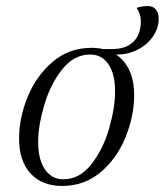

<svg xmlns="http://www.w3.org/2000/svg" viewBox="-20 -602 544 634"><path d="M367 -422H363Q392 -403 407.5 -369Q423 -335 423 -288Q423 -220 395 -150Q367 -80 313 -34Q259 12 185 12Q119 12 81 -29Q43 -70 43 -145Q43 -213 71.5 -282.5Q100 -352 154 -398Q208 -444 282 -444Q304 -444 320 -440H350Q396 -440 420.5 -464Q445 -488 445 -532Q445 -556 431 -576Q448 -582 468 -582Q485 -582 494.5 -571Q504 -560 504 -540Q504 -509 485 -481.5Q466 -454 434.5 -438Q403 -422 367 -422ZM360 -300Q360 -358 338 -390Q316 -422 278 -422Q224 -422 185 -372.5Q146 -323 126 -254.5Q106 -186 106 -134Q106 -75 128.5 -42.5Q151 -10 189 -10Q243 -10 282 -60Q321 -110 340.5 -178.5Q360 -247 360 -300Z"/></svg>

Font: Arapey
Style: Italic
Weight: 400
Italic angle: -12°
Designer: Eduardo Rodriguez Tunni
Foundry: Eduardo Rodriguez Tunni
Version: Version 3.000